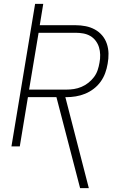

<svg xmlns="http://www.w3.org/2000/svg" viewBox="-20 -755 640 990"><path d="M393 215 271 -254H124L82 0H39L161 -735H203L185 -625H370Q396 -625 421.5 -620Q447 -615 469 -603Q491 -591 507 -572Q523 -553 531 -529Q539 -505 539.5 -479Q540 -453 535 -426Q531 -402 522.5 -378.5Q514 -355 499 -334Q484 -313 463 -297Q442 -281 418.5 -271.5Q395 -262 370.5 -258Q346 -254 322 -254H317L438 215ZM130 -293H322Q342 -293 361.5 -296Q381 -299 400 -307Q419 -315 435.5 -328Q452 -341 464.5 -357.5Q477 -374 483.5 -393.5Q490 -413 493 -432Q497 -452 496.5 -472.5Q496 -493 490.5 -511Q485 -529 473.5 -544.5Q462 -560 445.5 -569.5Q429 -579 409.5 -582.5Q390 -586 370 -586H179Z"/></svg>

Font: Iosevka SS04 XLt Ex Obl
Style: Regular
Weight: 200
Width: 7
Italic angle: -9°
Monospace: yes
Designer: Belleve Invis
Foundry: Belleve Invis
Version: Version 19.0.0; ttfautohint (v1.8.4)